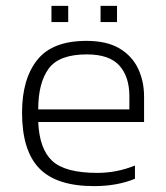

<svg xmlns="http://www.w3.org/2000/svg" viewBox="-20 -623 565 653"><path d="M155 -548V-603H212V-548ZM322 -548V-603H378V-548ZM300 10Q172 10 113.5 -50.5Q55 -111 55 -240Q55 -354 106.5 -419Q158 -484 274 -484Q343 -484 386 -458.5Q429 -433 449.5 -390Q470 -347 470 -294V-208H110Q114 -116 158 -75.5Q202 -35 311 -35Q377 -35 439 -60V-15Q378 10 300 10ZM110 -251H420V-296Q420 -362 386 -400Q352 -438 275 -438Q181 -438 145.5 -389.5Q110 -341 110 -251Z"/></svg>

Font: Kanit ExtraLight
Style: Regular
Weight: 275
Designer: Katatrad Team
Foundry: CadsonDemak
Version: Version 2.000; ttfautohint (v1.8.3)